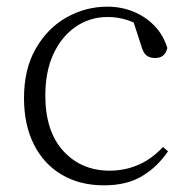

<svg xmlns="http://www.w3.org/2000/svg" viewBox="-20 -542 567 576"><path d="M292 14Q220 14 166 -17.5Q112 -49 82 -108Q52 -167 52 -248Q52 -335 87.5 -396.5Q123 -458 180 -490Q237 -522 302 -522Q344 -522 380.5 -507Q417 -492 443.5 -464.5Q470 -437 482 -398Q475 -368 446 -368Q428 -368 418.5 -376.5Q409 -385 404 -404L376 -490L419 -452Q388 -474 360 -482.5Q332 -491 303 -491Q250 -491 207.5 -462Q165 -433 140.5 -380.5Q116 -328 116 -255Q116 -148 170 -89Q224 -30 309 -30Q354 -30 394 -47Q434 -64 469 -101L484 -88Q452 -41 406 -13.5Q360 14 292 14Z"/></svg>

Font: Noto Serif SC ExtraLight ExtraLight
Style: Regular
Weight: 250
Version: Version 2.002-H1;hotconv 1.1.0;makeotfexe 2.6.0